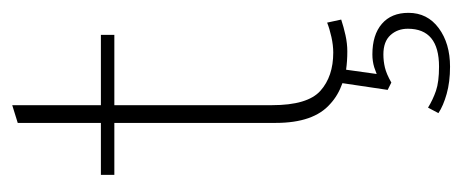

<svg xmlns="http://www.w3.org/2000/svg" viewBox="-241 -337 756 314"><g transform="rotate(-90 137.0 -180.0)"><path d="M210 10Q194 10 180 8L173 58Q178 56 184 54Q194 51 205 51Q237 51 255 66.5Q273 82 273 110Q273 141 248 159.5Q223 178 185 178Q160 178 140.5 172.5Q121 167 109 159L118 142Q131 150 145.5 155Q160 160 185 160Q247 160 247 109Q247 92 236.5 80.5Q226 69 205 69Q194 69 183.5 71.5Q173 74 159 82L147 76L158 2Q138 -5 124 -18Q93 -45 93 -107V-371H8V-393H93V-529L122 -538V-393H237V-371H122V-113Q122 -55 145.5 -34Q169 -13 208 -13Q220 -13 233.5 -16Q247 -19 257 -23L262 0Q250 4 236.5 7Q223 10 210 10Z"/></g></svg>

Font: Rokkitt SemiBold Thin
Style: Regular
Weight: 250
Version: Version 3.103